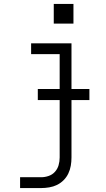

<svg xmlns="http://www.w3.org/2000/svg" viewBox="-20 -740 540 975"><path d="M82 215V160H189Q208 160 227 153.5Q246 147 259 132.5Q272 118 277.5 99Q283 80 283 60V-465H138V-520H343V60Q343 81 339.5 101.5Q336 122 327 141Q318 160 303 175Q288 190 269.5 199Q251 208 230 211.5Q209 215 189 215ZM353 -620H253V-720H353ZM172 -232V-288H434V-232Z"/></svg>

Font: Iosevka SS04 Light
Style: Regular
Weight: 300
Monospace: yes
Designer: Belleve Invis
Foundry: Belleve Invis
Version: Version 19.0.0; ttfautohint (v1.8.4)